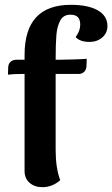

<svg xmlns="http://www.w3.org/2000/svg" viewBox="-20 -763 466 797"><path d="M426 -655Q426 -626 404.5 -607.5Q383 -589 352 -589Q312 -589 294 -609Q313 -635 313 -660Q313 -682 303 -692Q293 -702 272 -702Q243 -702 230 -677.5Q217 -653 214 -617Q211 -581 211 -515H230Q250 -515 292 -516.5Q334 -518 340 -519L339 -488Q338 -473 329 -464.5Q320 -456 306 -456H211V-141Q211 -65 230 -15Q197 14 156 14Q124 14 103 -4Q82 -22 82 -53V-456H73Q33 -456 13 -453L14 -484Q15 -499 24.5 -507Q34 -515 48 -515H82V-535Q82 -743 274 -743Q346 -743 386 -720Q426 -697 426 -655Z"/></svg>

Font: Arima Madurai Black
Style: Regular
Weight: 900
Designer: Joana Correia and Natanael Gama
Foundry: NDISCOVER
Version: Version 1.019